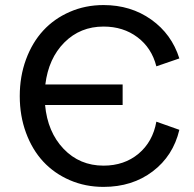

<svg xmlns="http://www.w3.org/2000/svg" viewBox="-20 -729 767 759"><path d="M389.2 -709Q497.1 -709 577.9 -651.6Q658.7 -594.2 689 -498L598.1 -466.8Q579.6 -539.6 523.4 -581.8Q467.3 -624 389.2 -624Q297.4 -624 234.6 -561.3Q171.9 -498.5 159.2 -395H464.8V-314H158.2Q168 -207 231.4 -140.6Q294.9 -74.2 389.2 -74.2Q471.2 -74.2 527.6 -121.3Q584 -168.5 598.1 -248L689 -215.8Q664.6 -112.8 583.7 -51.5Q502.9 9.8 389.2 9.8Q317.4 9.8 255.9 -16.8Q194.3 -43.5 150.9 -90.3Q107.4 -137.2 82.8 -204.1Q58.1 -271 58.1 -349.1Q58.1 -427.2 82.8 -494.1Q107.4 -561 150.9 -608.2Q194.3 -655.3 255.9 -682.1Q317.4 -709 389.2 -709Z"/></svg>

Font: LT Superior Med
Style: Regular
Weight: 500
Designer: Daniel Lyons
Foundry: LyonsType
Version: Version 1.000